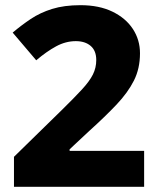

<svg xmlns="http://www.w3.org/2000/svg" viewBox="-20 -815 612 742"><path d="M537 -93H34V-209L217 -388Q266 -436 296 -468.5Q326 -501 339 -527Q352 -553 352 -583Q352 -619 330.5 -637.5Q309 -656 273 -656Q234 -656 197 -636Q160 -616 120 -582L29 -689Q62 -717 98.5 -741.5Q135 -766 181.5 -780.5Q228 -795 291 -795Q363 -795 414.5 -770Q466 -745 493.5 -703Q521 -661 521 -609Q521 -550 497.5 -503.5Q474 -457 430.5 -411Q387 -365 325 -309L249 -238V-232H537Z"/></svg>

Font: Noto Sans Kannada UI ExtraBold
Style: Regular
Weight: 800
Designer: Jelle Bosma - Monotype Design Team
Foundry: Monotype Imaging Inc.
Version: Version 2.005; ttfautohint (v1.8.4.7-5d5b)